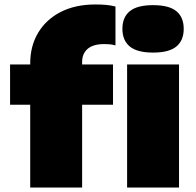

<svg xmlns="http://www.w3.org/2000/svg" viewBox="-20 -838 878 858"><path d="M115 0V-370H25V-550H115V-554Q115 -633 151 -692.5Q187 -752 252.2 -785Q317.5 -818 406 -818Q434 -818 453.5 -816.2Q473 -814.5 496 -809V-635Q482.5 -639 470.8 -640Q459 -641 446 -641Q396.5 -641 371.8 -619.8Q347 -598.5 347 -561V-550H485V-370H347V0ZM664 -603Q593 -603 560 -630.2Q527 -657.5 527 -709Q527 -761 560 -788Q593 -815 664 -815Q735.5 -815 768.2 -788Q801 -761 801 -709Q801 -657.5 768.2 -630.2Q735.5 -603 664 -603ZM548 0V-550H780V0Z"/></svg>

Font: Encode Sans Expanded Expanded Black
Style: Regular
Weight: 900
Width: 7
Designer: Multiple Designers
Foundry: Impallari Type
Version: Version 3.000; ttfautohint (v1.8.3) -l 8 -r 50 -G 200 -x 14 